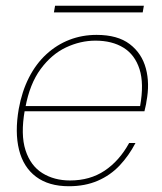

<svg xmlns="http://www.w3.org/2000/svg" viewBox="-20 -634 561 666"><path d="M219 12Q149 12 105 -21Q61 -54 46 -114.5Q31 -175 45 -256Q56 -317 80.5 -365Q105 -413 141 -446Q177 -479 221 -496Q265 -513 315 -513Q388 -513 430 -481Q472 -449 486 -396.5Q500 -344 488 -282Q487 -273 485 -265.5Q483 -258 481 -248H55L58 -266H466Q480 -344 464 -394Q448 -444 408.5 -468.5Q369 -493 311 -493Q259 -493 209 -469.5Q159 -446 121 -394.5Q83 -343 68 -261L66 -252Q51 -167 68.5 -113Q86 -59 127 -33.5Q168 -8 223 -8Q292 -8 343 -42Q394 -76 428 -138H450Q427 -94 395 -60Q363 -26 319 -7Q275 12 219 12ZM167 -591 171 -614H479L475 -591Z"/></svg>

Font: DM Sans 17pt Thin
Style: Italic
Weight: 250
Italic angle: -10°
Version: Version 4.004;gftools[0.9.30]